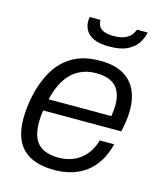

<svg xmlns="http://www.w3.org/2000/svg" viewBox="-110 -805 762 899"><g transform="rotate(15 270.5 -355.5)"><path d="M238 12Q170 12 125 -10Q80 -32 58 -75.5Q36 -119 36 -183Q36 -210 39 -237Q42 -264 47 -289Q62 -362 94 -418Q126 -474 180 -506Q234 -538 314 -538Q381 -538 423.5 -515Q466 -492 487 -450Q508 -408 508 -349Q508 -326 504.5 -299Q501 -272 494 -244H116Q113 -228 112 -213.5Q111 -199 111 -185Q111 -137 125.5 -107Q140 -77 169.5 -63Q199 -49 242 -49Q269 -49 294 -56Q319 -63 341 -78Q363 -93 380.5 -117.5Q398 -142 408 -177H478Q466 -129 444 -93.5Q422 -58 391 -34.5Q360 -11 321 0.5Q282 12 238 12ZM127 -301H431Q433 -317 434.5 -330.5Q436 -344 436 -357Q436 -396 422.5 -423Q409 -450 381.5 -463.5Q354 -477 311 -477Q264 -477 227 -457Q190 -437 165 -397.5Q140 -358 127 -301ZM336 -613Q288 -613 260.5 -626Q233 -639 222 -659.5Q211 -680 211 -702Q211 -707 211.5 -712.5Q212 -718 213 -723H265Q265 -702 274.5 -689.5Q284 -677 301.5 -671.5Q319 -666 343 -666Q378 -666 398.5 -675.5Q419 -685 429 -698.5Q439 -712 442 -723H494Q489 -697 473 -671.5Q457 -646 424 -629.5Q391 -613 336 -613Z"/></g></svg>

Font: Archivo SemiBold Light
Style: Italic
Weight: 300
Italic angle: -10°
Version: Version 2.001